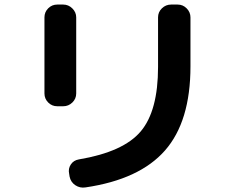

<svg xmlns="http://www.w3.org/2000/svg" viewBox="-20 -777 1040 850"><path d="M766.6 -756.8Q790 -756.8 806.6 -739.7Q823.2 -722.7 823.2 -700.2V-483.4Q823.2 -239.3 710.4 -110.8Q597.7 17.6 358.4 52.7Q334 56.6 313.5 43Q293 29.3 288.1 4.9L286.1 -7.8Q281.2 -30.3 293.5 -48.8Q305.7 -67.4 329.1 -71.3Q526.4 -104.5 603 -195.3Q679.7 -286.1 679.7 -480.5V-700.2Q679.7 -723.6 696.8 -740.2Q713.9 -756.8 737.3 -756.8ZM233.4 -306.6Q210 -306.6 193.4 -323.2Q176.8 -339.8 176.8 -363.3V-700.2Q176.8 -723.6 193.4 -740.2Q210 -756.8 233.4 -756.8H259.8Q283.2 -756.8 300.3 -739.7Q317.4 -722.7 317.4 -700.2V-363.3Q317.4 -339.8 300.3 -323.2Q283.2 -306.6 259.8 -306.6Z"/></svg>

Font: Rounded Mgen+ 1mn bold
Style: Bold
Weight: 700
Designer: [Source Han Sans]
Ryoko NISHIZUKA  (kana & ideographs); Paul D. Hunt (Latin, Greek & Cyrillic); Wenlong ZHANG  (bopomofo
Version: Version 1.059.20150602